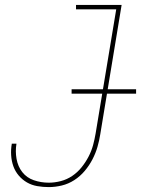

<svg xmlns="http://www.w3.org/2000/svg" viewBox="-20 -755 575 783"><path d="M179 8Q155 8 132 4Q109 0 90 -11Q71 -22 56.5 -39Q42 -56 34.5 -77Q27 -98 25.5 -121.5Q24 -145 28 -168Q28 -168 28 -168.5Q28 -169 28 -169H47Q47 -169 47 -169Q47 -169 47 -168Q42 -138 47.5 -107Q53 -76 71 -53Q89 -30 118 -20Q147 -10 179 -10Q203 -10 228 -16.5Q253 -23 274.5 -37.5Q296 -52 312.5 -72.5Q329 -93 341 -116Q353 -139 359.5 -163Q366 -187 370 -211L454 -717H290V-735H476L389 -208Q385 -182 377.5 -156Q370 -130 357 -105Q344 -80 325.5 -58Q307 -36 283 -20.5Q259 -5 232 1.5Q205 8 179 8ZM272 -373V-391H535V-373Z"/></svg>

Font: Iosevka Curly Slab ThObl
Style: Regular
Weight: 100
Italic angle: -9°
Monospace: yes
Designer: Belleve Invis
Foundry: Belleve Invis
Version: Version 11.0.0; ttfautohint (v1.8.3)